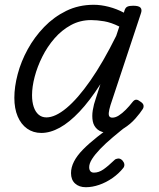

<svg xmlns="http://www.w3.org/2000/svg" viewBox="-20 -539 663 803"><path d="M153 17Q119 17 93.5 -1Q68 -19 54 -52Q40 -85 40 -130Q40 -176 54 -229Q68 -282 96 -333Q124 -384 164.5 -426Q205 -468 257 -493.5Q309 -519 372 -519Q402 -519 435 -510.5Q468 -502 498 -486L501 -496Q505 -508 513.5 -511.5Q522 -515 537 -515Q561 -515 568 -506.5Q575 -498 569 -482L442 -99Q436 -79 435 -67.5Q434 -56 438 -51.5Q442 -47 450 -47Q463 -47 477 -56Q491 -65 506 -80Q521 -95 534 -112Q541 -121 548 -122Q555 -123 564 -116Q578 -108 580 -99.5Q582 -91 577 -83Q567 -67 546.5 -43.5Q526 -20 497.5 -2Q469 16 434 16Q404 16 388 2.5Q372 -11 368 -32Q364 -53 368 -78Q372 -103 381 -128Q386 -143 390.5 -157.5Q395 -172 400 -187Q355 -117 312.5 -72Q270 -27 230 -5Q190 17 153 17ZM114 -141Q114 -113 121 -92Q128 -71 141.5 -59.5Q155 -48 174 -48Q211 -48 258 -87Q305 -126 358 -202Q411 -278 466 -389L479 -428Q445 -445 415.5 -450Q386 -455 361 -455Q315 -455 276.5 -434Q238 -413 208 -378.5Q178 -344 157 -302Q136 -260 125 -218Q114 -176 114 -141ZM339 244Q311 244 294 228.5Q277 213 277 185Q277 161 289.5 136.5Q302 112 327 86.5Q352 61 387.5 33Q423 5 469 -28L522 -26V-22Q484 8 452.5 34.5Q421 61 399 84Q377 107 365 126Q353 145 353 160Q353 171 358 177Q363 183 373 183Q393 183 412.5 169.5Q432 156 459 130Q464 125 473.5 124Q483 123 492 132Q499 140 500 148Q501 156 496 163Q477 187 450.5 205.5Q424 224 395 234Q366 244 339 244Z"/></svg>

Font: Playwrite US Trad Light
Style: Regular
Weight: 300
Designer: Veronika Burian, José Scaglione
Foundry: TypeTogether
Version: Version 1.003